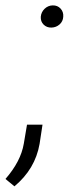

<svg xmlns="http://www.w3.org/2000/svg" viewBox="-61 -547 275 701"><path d="M0 0ZM87.9 -485.8Q89.4 -502.9 101.8 -514.9Q114.3 -526.9 131.3 -527.3Q148.9 -527.8 160.2 -515.6Q171.4 -503.4 169.9 -485.8Q168.9 -468.8 156.5 -457.8Q144 -446.8 127 -446.3Q109.9 -445.8 98.4 -457Q86.9 -468.3 87.9 -485.8ZM-8.3 133.3 -41 106.4Q15.1 42 25.9 -22.5L37.6 -91.8H94.2L83.5 -21.5Q67.4 70.3 -8.3 133.3Z"/></svg>

Font: Roboto Light
Style: Italic
Weight: 300
Italic angle: -12°
Designer: Google
Version: Version 2.134; 2016; ttfautohint (v1.6)